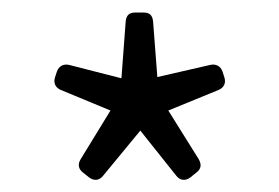

<svg xmlns="http://www.w3.org/2000/svg" viewBox="-20 -732 447 308"><path d="M113.3 -455.1 123 -447.3C130.9 -441.4 139.6 -442.4 145.5 -450.2L205.1 -522.5L262.7 -450.2C268.6 -442.4 277.3 -441.4 285.2 -447.3L294.9 -455.1C302.7 -460.9 303.7 -467.8 298.8 -476.6L250 -554.7L331.1 -587.9C339.8 -591.8 342.8 -599.6 339.8 -608.4L336.9 -617.2C334 -626 326.2 -629.9 317.4 -627.9L232.4 -608.4L225.6 -697.3C224.6 -708 219.7 -711.9 210 -711.9H197.3C187.5 -711.9 182.6 -708 181.6 -697.3L174.8 -606.4L90.8 -627.9C82 -629.9 74.2 -626 71.3 -617.2L68.4 -608.4C65.4 -599.6 68.4 -591.8 77.1 -587.9L157.2 -554.7L109.4 -476.6C104.5 -468.8 105.5 -460.9 113.3 -455.1Z"/></svg>

Font: Ed Sans Neue Light
Style: Regular
Weight: 300
Designer: Stephen Hutchings
Version: Version 1.004;PS 001.004;hotconv 1.0.88;makeotf.lib2.5.64775